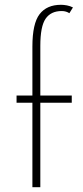

<svg xmlns="http://www.w3.org/2000/svg" viewBox="-20 -780 347 800"><path d="M115 0V-352H49V-382H115V-586Q115 -682 145 -721Q175 -760 234 -760Q246 -760 259 -757.5Q272 -755 284 -749L269 -725Q263 -729 255 -731.5Q247 -734 237 -734Q192 -734 170 -702Q148 -670 148 -589V-382H279V-352H148V0Z"/></svg>

Font: Josefin Sans Thin ExtraLight
Style: Regular
Weight: 250
Version: Version 2.001